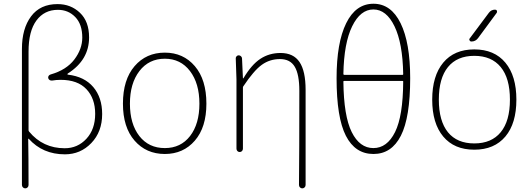

<svg xmlns="http://www.w3.org/2000/svg" viewBox="-20 -827 2874 1047"><path d="M135.7 -545.9V-117.2Q135.7 -113.3 138.7 -109.4Q213.9 -18.6 333 -18.6Q403.3 -18.6 451.2 -70.3Q499 -122.1 499 -206.1Q499 -290 451.2 -340.8Q403.3 -391.6 310.5 -391.6Q287.1 -391.6 264.6 -387.7Q257.8 -386.7 251.5 -390.1Q245.1 -393.6 243.2 -400.4Q241.2 -407.2 245.1 -413.1Q249 -418.9 255.9 -420.9Q341.8 -445.3 385.3 -502.4Q428.7 -559.6 428.7 -622.1Q428.7 -694.3 390.6 -733.9Q352.5 -773.4 295.9 -773.4Q221.7 -773.4 178.7 -715.3Q135.7 -657.2 135.7 -545.9ZM99.6 181.6V-560.5Q99.6 -670.9 149.4 -737.8Q199.2 -804.7 293.9 -804.7Q366.2 -804.7 416 -757.3Q465.8 -710 465.8 -623Q465.8 -500 350.6 -426.8Q347.7 -424.8 347.7 -422.4Q347.7 -419.9 350.6 -419.9Q440.4 -409.2 488.8 -352.1Q537.1 -294.9 537.1 -205.1Q537.1 -108.4 478 -46.9Q418.9 14.6 334 14.6Q212.9 14.6 136.7 -70.3Q135.7 -70.3 134.8 -70.3Q133.8 -70.3 133.8 -68.4Q135.7 21.5 135.7 181.6Q135.7 189.5 130.4 194.8Q125 200.2 117.7 200.2Q110.4 200.2 105 194.8Q99.6 189.5 99.6 181.6Z M878.9 12.7Q777.3 12.7 713.9 -60.1Q650.4 -132.8 650.4 -261.7Q650.4 -392.6 713.9 -466.3Q777.3 -540 878.9 -540Q979.5 -540 1042.5 -466.3Q1105.5 -392.6 1105.5 -261.7Q1105.5 -132.8 1042.5 -60.1Q979.5 12.7 878.9 12.7ZM878.9 -19.5Q965.8 -19.5 1016.6 -85.4Q1067.4 -151.4 1067.4 -261.7Q1067.4 -372.1 1016.1 -439.5Q964.8 -506.8 878.9 -506.8Q792 -506.8 740.2 -439.5Q688.5 -372.1 688.5 -261.7Q688.5 -151.4 739.7 -85.4Q791 -19.5 878.9 -19.5Z M1646.5 181.6Q1646.5 189.5 1641.1 194.8Q1635.7 200.2 1628.4 200.2Q1621.1 200.2 1615.7 194.8Q1610.4 189.5 1610.4 181.6Q1612.3 10.7 1612.3 -332Q1612.3 -420.9 1587.4 -462.9Q1562.5 -504.9 1506.8 -504.9Q1451.2 -504.9 1407.7 -473.6Q1364.3 -442.4 1307.6 -357.4Q1304.7 -354.5 1304.7 -349.6V-16.6Q1304.7 -8.8 1299.8 -3.4Q1294.9 2 1287.1 2Q1279.3 2 1274.4 -3.4Q1269.5 -8.8 1269.5 -16.6V-394.5L1265.6 -508.8Q1265.6 -515.6 1269.5 -519.5Q1274.4 -525.4 1281.2 -525.4Q1289.1 -525.4 1294.4 -520Q1299.8 -514.6 1299.8 -507.8L1304.7 -400.4Q1304.7 -399.4 1305.7 -399.4Q1306.6 -399.4 1307.6 -400.4Q1351.6 -474.6 1399.9 -506.3Q1448.2 -538.1 1509.8 -538.1Q1580.1 -538.1 1613.3 -488.8Q1646.5 -439.5 1646.5 -336.9Z M2178.7 -381.8Q2179.7 -385.7 2174.8 -385.7H1856.4Q1852.5 -385.7 1852.5 -381.8Q1854.5 -194.3 1897.9 -106.9Q1941.4 -19.5 2016.1 -19.5Q2090.8 -19.5 2134.3 -106.9Q2177.7 -194.3 2178.7 -381.8ZM1852.5 -423.8Q1852.5 -418.9 1856.4 -418.9H2174.8Q2179.7 -418.9 2178.7 -423.8Q2175.8 -591.8 2131.3 -683.6Q2086.9 -775.4 2016.1 -775.4Q1945.3 -775.4 1900.4 -683.6Q1855.5 -591.8 1852.5 -423.8ZM2016.6 -806.6Q2112.3 -806.6 2164.6 -700.2Q2216.8 -593.8 2216.8 -400.4Q2216.8 -186.5 2166 -86.9Q2115.2 12.7 2016.6 12.7Q1917 12.7 1866.2 -86.4Q1815.4 -185.5 1815.4 -400.4Q1815.4 -593.8 1867.7 -700.2Q1919.9 -806.6 2016.6 -806.6Z M2736.3 -83Q2675.8 -10.7 2566.4 -10.7Q2457 -10.7 2397 -82.5Q2336.9 -154.3 2336.9 -283.7Q2336.9 -413.1 2397 -485.4Q2457 -557.6 2566.4 -557.6Q2675.8 -557.6 2735.8 -485.4Q2795.9 -413.1 2795.9 -283.7Q2795.9 -154.3 2736.3 -83ZM2422.9 -105.5Q2472.7 -44.9 2566.4 -44.9Q2660.2 -44.9 2710.4 -106Q2760.7 -167 2760.7 -283.7Q2760.7 -400.4 2710.4 -461.4Q2660.2 -522.5 2566.4 -522.5Q2472.7 -522.5 2422.9 -461.4Q2373 -400.4 2373 -283.7Q2373 -167 2422.9 -105.5ZM2550.8 -600.6Q2543.9 -600.6 2541 -606.4Q2539.1 -609.4 2539.1 -612.3Q2539.1 -615.2 2542 -618.2L2645.5 -756.8Q2658.2 -774.4 2679.7 -774.4Q2686.5 -774.4 2689.5 -768.6Q2690.4 -765.6 2690.4 -763.7Q2690.4 -759.8 2688.5 -756.8L2586.9 -619.1Q2573.2 -600.6 2550.8 -600.6Z"/></svg>

Font: Gen Jyuu Gothic ExtraLight
Style: Regular
Weight: 100
Designer: [Source Han Sans]
Ryoko NISHIZUKA  (kana & ideographs); Paul D. Hunt (Latin, Greek & Cyrillic); Wenlong ZHANG  (bopomofo
Version: Version 1.002.20150607